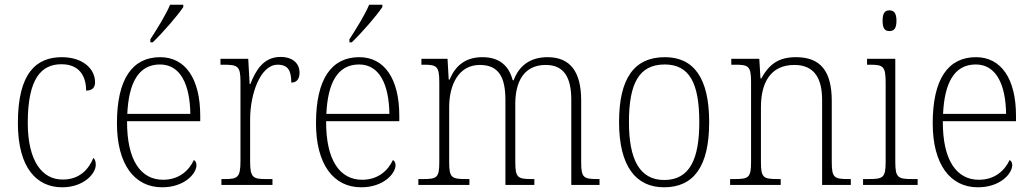

<svg xmlns="http://www.w3.org/2000/svg" viewBox="-20 -786 4387 816"><path d="M244 10C337 10 387 -49 387 -85C387 -100 384 -108 377 -115C357 -67 319 -23 247 -23C159 -22 98 -102 98 -264C98 -453 156 -513 241 -513C316 -513 346 -464 346 -401C370 -401 384 -412 384 -436C384 -496 329 -543 243 -543C135 -543 56 -477 56 -263C56 -70 138 10 244 10Z M619 -619V-606H629C671 -646 736 -721 759 -756V-766H703C684 -721 648 -664 619 -619ZM669 10C765 10 815 -49 815 -84C815 -96 810 -102 804 -106C783 -61 741 -22 673 -22C579 -22 519 -104 520 -271H831V-294C831 -451 768 -543 661 -543C543 -543 477 -451 477 -262C477 -88 551 10 669 10ZM789 -302H521C527 -431 567 -512 660 -512C747 -512 787 -427 789 -302Z M921 0H1138V-25H1112C1056 -25 1043 -30 1043 -100V-278C1043 -388 1087 -511 1160 -511C1204 -511 1218 -486 1218 -435C1243 -435 1253 -453 1253 -477C1253 -516 1225 -544 1172 -544C1099 -544 1066 -485 1044 -429H1041L1035 -536H917V-511H927C991 -511 1002 -506 1002 -438V-101C1002 -30 989 -25 933 -25H921Z M1465 -619V-606H1475C1517 -646 1582 -721 1605 -756V-766H1549C1530 -721 1494 -664 1465 -619ZM1515 10C1611 10 1661 -49 1661 -84C1661 -96 1656 -102 1650 -106C1629 -61 1587 -22 1519 -22C1425 -22 1365 -104 1366 -271H1677V-294C1677 -451 1614 -543 1507 -543C1389 -543 1323 -451 1323 -262C1323 -88 1397 10 1515 10ZM1635 -302H1367C1373 -431 1413 -512 1506 -512C1593 -512 1633 -427 1635 -302Z M1758 0H1975V-25H1963C1899 -25 1889 -30 1889 -98V-331C1889 -425 1929 -510 2019 -510C2099 -510 2128 -459 2128 -361V0H2251V-25H2242C2180 -25 2170 -30 2170 -99V-345C2170 -436 2205 -510 2299 -510C2378 -510 2408 -456 2408 -361V0H2528V-25H2522C2460 -25 2450 -30 2450 -97V-359C2450 -482 2403 -543 2307 -543C2234 -543 2186 -507 2163 -445H2159C2143 -505 2105 -543 2030 -543C1966 -543 1918 -514 1891 -448H1887L1882 -536H1771V-511H1781C1837 -511 1847 -504 1847 -436V-99C1847 -30 1838 -25 1775 -25H1758Z M2802 10C2928 10 2994 -78 2994 -267C2994 -455 2928 -543 2806 -543C2676 -543 2611 -454 2611 -267C2611 -79 2683 10 2802 10ZM2803 -21C2698 -21 2653 -109 2653 -267C2653 -430 2695 -512 2805 -512C2910 -512 2952 -433 2952 -267C2952 -113 2913 -21 2803 -21Z M3083 0H3298V-25H3287C3224 -25 3214 -30 3214 -98V-331C3214 -432 3253 -510 3356 -510C3443 -510 3474 -450 3474 -361V0H3596V-25H3587C3525 -25 3515 -30 3515 -99V-357C3515 -484 3467 -543 3363 -543C3295 -543 3251 -518 3216 -453H3212L3207 -536H3088V-511H3104C3160 -511 3172 -506 3172 -438V-99C3172 -30 3162 -25 3099 -25H3083Z M3760 -654C3778 -654 3790 -663 3790 -698C3790 -732 3778 -742 3760 -742C3742 -742 3731 -732 3731 -698C3731 -663 3742 -654 3760 -654ZM3648 0H3880V-25H3859C3796 -25 3785 -30 3785 -99V-536H3665V-511H3677C3733 -511 3744 -505 3744 -435V-98C3744 -30 3733 -25 3670 -25H3648Z M4136 10C4232 10 4282 -49 4282 -84C4282 -96 4277 -102 4271 -106C4250 -61 4208 -22 4140 -22C4046 -22 3986 -104 3987 -271H4298V-294C4298 -451 4235 -543 4128 -543C4010 -543 3944 -451 3944 -262C3944 -88 4018 10 4136 10ZM4256 -302H3988C3994 -431 4034 -512 4127 -512C4214 -512 4254 -427 4256 -302Z"/></svg>

Font: Noto Serif Ethiopic SemiCondensed ExtraLight
Style: Regular
Weight: 200
Width: 4
Designer: Monotype Design Team
Foundry: Monotype Imaging Inc.
Version: Version 2.102